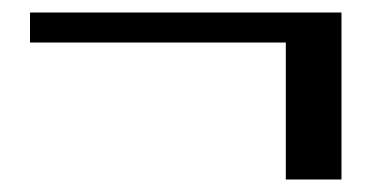

<svg xmlns="http://www.w3.org/2000/svg" viewBox="-20 -346 593 307"><path d="M28 -278V-326H526V-278ZM437 -59V-307H526V-59Z"/></svg>

Font: Libre Bodoni SemiBold
Style: Italic
Weight: 600
Italic angle: -13°
Version: Version 2.003